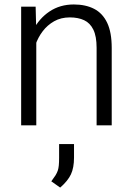

<svg xmlns="http://www.w3.org/2000/svg" viewBox="-20 -558 590 855"><path d="M141.6 0H74.2V-528.3H138.7L141.6 -415.5ZM97.2 -304.7Q100.1 -369.6 127 -422.6Q153.8 -475.6 200.4 -506.8Q247.1 -538.1 308.6 -538.1Q361.3 -538.1 399.2 -518.6Q437 -499 457.3 -456.5Q477.5 -414.1 477.5 -344.7V0H410.2V-345.2Q410.2 -396 395.8 -425.8Q381.3 -455.6 354.7 -468Q328.1 -480.5 291 -480.5Q251.5 -480.5 221.2 -463.4Q190.9 -446.3 169.9 -418.5Q148.9 -390.6 137.9 -357.9Q127 -325.2 126.5 -293.9ZM309.6 144Q309.6 189 295.9 218.3Q282.2 247.6 248 277.3L208.5 249.5Q220.2 233.9 227.1 222.9Q233.9 211.9 237.3 201.7Q240.7 191.4 241.9 178.2Q243.2 165 243.2 145.5V83.5H309.6Z"/></svg>

Font: Heebo Light
Style: Regular
Weight: 300
Designer: Oded Ezer
Foundry: Ezer Type House
Version: Version 3.100